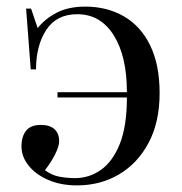

<svg xmlns="http://www.w3.org/2000/svg" viewBox="-20 -547 551 581"><path d="M213 14Q164 14 126 -2.5Q88 -19 66.5 -46Q45 -73 45 -104Q45 -134 59 -151.5Q73 -169 103 -169Q131 -169 145 -156Q159 -143 159 -120Q159 -105 147.5 -81.5Q136 -58 116 -32Q136 -17 159 -12.5Q182 -8 207 -8Q250 -8 285.5 -33Q321 -58 342.5 -111.5Q364 -165 364 -252H154V-268H364Q364 -377 324 -440.5Q284 -504 214 -504Q151 -504 120 -456.5Q89 -409 89 -337H73L59 -521H74L94 -462Q116 -490 151.5 -508.5Q187 -527 238 -527Q304 -527 355 -497.5Q406 -468 434.5 -409.5Q463 -351 463 -265Q463 -178 430 -115.5Q397 -53 340.5 -19.5Q284 14 213 14Z"/></svg>

Font: Display Regular
Style: Regular
Weight: 400
Designer: Latin by Veronika Burian and Jose Scaglione. Greek by Irene Vlachou. Cyrillic by Vera Evstafieva.
Foundry: TypeTogether
Version: Version 3.002